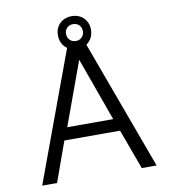

<svg xmlns="http://www.w3.org/2000/svg" viewBox="-89 -893 863 970"><g transform="rotate(-10 342.5 -408.5)"><path d="M48.8 0 293.5 -663.6Q277.3 -674.8 268.1 -692.6Q258.8 -710.4 258.8 -733.9Q258.8 -752.4 265.1 -767.8Q271.5 -783.2 282.7 -794.2Q293.9 -805.2 309.6 -811.3Q325.2 -817.4 343.8 -817.4Q362.3 -817.4 377.7 -811.3Q393.1 -805.2 404.3 -794.2Q415.5 -783.2 421.9 -767.8Q428.2 -752.4 428.2 -733.9Q428.2 -710.4 418.7 -692.1Q409.2 -673.8 392.1 -662.6L635.7 0H559.6L484.4 -205.1H198.7L125 0ZM300.3 -733.9Q300.3 -714.8 312.5 -702.4Q324.7 -689.9 343.8 -689.9Q362.3 -689.9 374.5 -702.4Q386.7 -714.8 386.7 -733.9Q386.7 -752.4 374.5 -764.4Q362.3 -776.4 343.8 -776.4Q324.7 -776.4 312.5 -764.4Q300.3 -752.4 300.3 -733.9ZM224.6 -268.6H460.4L343.3 -593.8Z"/></g></svg>

Font: SengBuhan
Style: Regular
Weight: 400
Designer: John M. Durdin
Foundry: Lao Script for Windows
Version: Version 1.400